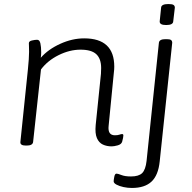

<svg xmlns="http://www.w3.org/2000/svg" viewBox="-20 -719 950 951"><path d="M533 6Q509 6 489.5 -3Q470 -12 460 -35Q450 -58 454 -100L480 -353Q481 -369 481 -382Q481 -428 457 -450.5Q433 -473 379 -473Q325 -473 270.5 -446Q216 -419 183 -375L144 -16Q142 2 112 2H108Q79 2 81 -16L118 -373Q121 -401 122.5 -424.5Q124 -448 124 -462Q124 -479 123.5 -489Q123 -499 123 -505Q123 -515 138 -518.5Q153 -522 164 -522Q176 -522 180 -504.5Q184 -487 184 -460Q184 -447 182 -433Q219 -475 278.5 -502Q338 -529 397 -529Q546 -529 546 -389Q546 -375 544 -360L518 -95Q513 -49 549 -49Q563 -49 571.5 -52Q580 -55 585 -55Q591 -55 591 -48Q591 -45 589.5 -36Q588 -27 585 -17Q581 -4 563 1Q545 6 533 6ZM633 212Q612 212 591.5 207.5Q571 203 557 195.5Q543 188 543 179Q543 173 546 157Q549 141 557 141Q564 141 581.5 148Q599 155 629 155Q667 155 684 138.5Q701 122 706 78L767 -507Q769 -525 799 -525H806Q822 -525 827.5 -520.5Q833 -516 833 -507L771 81Q764 149 730.5 180.5Q697 212 633 212ZM803 -595Q770 -595 771 -613L778 -681Q779 -699 814 -699Q833 -699 839.5 -694.5Q846 -690 846 -681L838 -613Q837 -595 803 -595Z"/></svg>

Font: Asap Semi Expanded Semi Expanded Light
Style: Italic
Weight: 300
Width: 6
Italic angle: -6°
Designer: Pablo Cosgaya
Foundry: Omnibus-Type
Version: Version 3.001; ttfautohint (v1.8.4.7-5d5b)